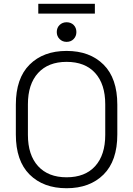

<svg xmlns="http://www.w3.org/2000/svg" viewBox="-20 -984 706 1018"><path d="M64 -271V-429Q64 -569 137 -641.5Q210 -714 333 -714Q456 -714 529 -641.5Q602 -569 602 -429V-271Q602 -131 529 -58.5Q456 14 333 14Q210 14 137 -58.5Q64 -131 64 -271ZM538 -269V-431Q538 -538 484.5 -597Q431 -656 333 -656Q236 -656 182 -597Q128 -538 128 -431V-269Q128 -162 182 -103Q236 -44 333 -44Q431 -44 484.5 -103Q538 -162 538 -269ZM281 -814Q281 -837 296 -851.5Q311 -866 333 -866Q356 -866 370.5 -851.5Q385 -837 385 -814Q385 -792 370.5 -777Q356 -762 333 -762Q311 -762 296 -777Q281 -792 281 -814ZM183 -912V-964H483V-912Z"/></svg>

Font: Space 7353
Style: Regular
Weight: 400
Designer: Christine Claussen + Ruben Lyon  (Space 7353)
Version: Version 1.000;FEAKit 1.0